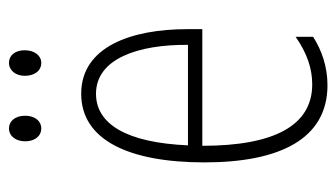

<svg xmlns="http://www.w3.org/2000/svg" viewBox="-181 -559 750 428"><g transform="rotate(-90 194.0 -345.0)"><path d="M93 -664C93 -643 104 -628 122 -628C138 -628 150 -642 150 -664C150 -686 138 -700 122 -700C104 -700 93 -684 93 -664ZM239 -665C239 -643 250 -628 268 -628C284 -628 296 -643 296 -665C296 -687 284 -700 268 -700C251 -700 239 -685 239 -665ZM199 -539C96 -539 46 -433 46 -264C46 -97 98 10 218 10C260 10 296 -3 326 -22V-61C290 -36 256 -24 220 -24C128 -24 83 -109 83 -269H343V-303C343 -425 305 -539 199 -539ZM199 -506C277 -506 309 -412 308 -301H84C90 -439 132 -506 199 -506Z"/></g></svg>

Font: Noto Sans Lao UI ExtCond ExtLt
Style: Regular
Weight: 200
Width: 2
Designer: Monotype Design Team
Foundry: Monotype Imaging Inc.
Version: Version 2.000